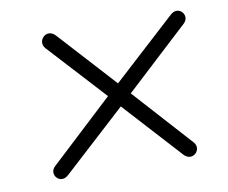

<svg xmlns="http://www.w3.org/2000/svg" viewBox="-59 -642 717 604"><g transform="rotate(-10 300.0 -340.0)"><path d="M114 -120 315 -304 482 -121C508 -92 544 -128 521 -153L353 -339L555 -526C580 -549 548 -587 520 -561L319 -377L153 -559C126 -588 91 -551 113 -526L281 -343L79 -155C54 -132 86 -94 114 -120Z"/></g></svg>

Font: SN Pro Light
Style: Italic
Weight: 300
Italic angle: -8.99998°
Designer: Tobias Whetton
Foundry: Supernotes
Version: Version 1.001;Glyphs 3.2 (3249)